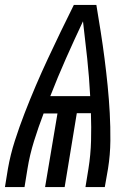

<svg xmlns="http://www.w3.org/2000/svg" viewBox="-28 -755 548 775"><path d="M-8 0 4 -74Q14 -131 32 -187Q50 -243 71.5 -298.5Q93 -354 116.5 -409Q140 -464 165.5 -518.5Q191 -573 217 -627Q243 -681 270 -735H361Q370 -681 378.5 -627Q387 -573 394 -518.5Q401 -464 406.5 -409Q412 -354 415 -298.5Q418 -243 417.5 -186.5Q417 -130 408 -74L395 0H317L329 -74Q338 -130 339.5 -186Q341 -242 339 -298H282L233 0H154L204 -297H148Q127 -242 109.5 -186Q92 -130 83 -74L71 0ZM175 -367H336Q332 -444 324 -519Q316 -594 307 -669Q272 -595 238.5 -519.5Q205 -444 175 -367Z"/></svg>

Font: Iosevka Curly Oblique
Style: Regular
Weight: 400
Italic angle: -9°
Monospace: yes
Designer: Belleve Invis
Foundry: Belleve Invis
Version: Version 11.1.0; ttfautohint (v1.8.3)